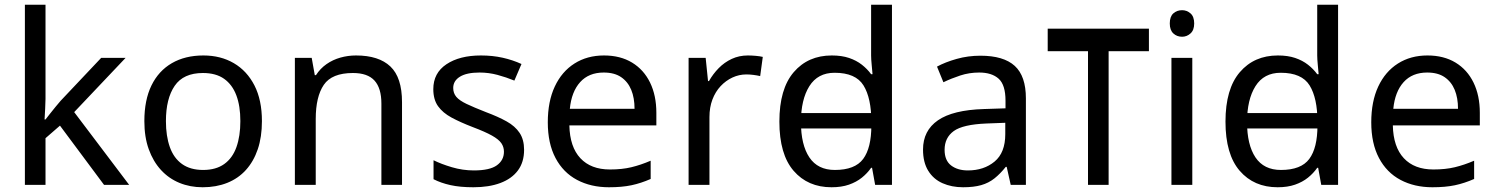

<svg xmlns="http://www.w3.org/2000/svg" viewBox="-20 -780 6314 810"><path d="M172 -363Q172 -347 170.5 -321Q169 -295 168 -276H172Q178 -284 190 -299Q202 -314 214.5 -329.5Q227 -345 236 -355L407 -536H510L293 -307L525 0H419L233 -250L172 -197V0H85V-760H172Z M1085 -269Q1085 -202 1067.5 -150.5Q1050 -99 1017.5 -63Q985 -27 938.5 -8.5Q892 10 835 10Q782 10 737 -8.5Q692 -27 659 -63Q626 -99 607.5 -150.5Q589 -202 589 -269Q589 -358 619 -419.5Q649 -481 705 -513.5Q761 -546 838 -546Q911 -546 966.5 -513.5Q1022 -481 1053.5 -419.5Q1085 -358 1085 -269ZM680 -269Q680 -206 696.5 -159.5Q713 -113 748 -88Q783 -63 837 -63Q891 -63 926 -88Q961 -113 977.5 -159.5Q994 -206 994 -269Q994 -333 977 -378Q960 -423 925.5 -447.5Q891 -472 836 -472Q754 -472 717 -418Q680 -364 680 -269Z M1482 -546Q1578 -546 1627 -499.5Q1676 -453 1676 -349V0H1589V-343Q1589 -408 1560 -440Q1531 -472 1469 -472Q1380 -472 1346 -422Q1312 -372 1312 -278V0H1224V-536H1295L1308 -463H1313Q1331 -491 1357.5 -509.5Q1384 -528 1416 -537Q1448 -546 1482 -546Z M2191 -148Q2191 -96 2165 -61Q2139 -26 2091 -8Q2043 10 1977 10Q1921 10 1880.5 1Q1840 -8 1809 -24V-104Q1841 -88 1886.5 -74.5Q1932 -61 1979 -61Q2046 -61 2076 -82.5Q2106 -104 2106 -140Q2106 -160 2095 -176Q2084 -192 2055.5 -208Q2027 -224 1974 -244Q1922 -264 1885 -284Q1848 -304 1828 -332Q1808 -360 1808 -404Q1808 -472 1863.5 -509Q1919 -546 2009 -546Q2058 -546 2100.5 -536.5Q2143 -527 2180 -510L2150 -440Q2116 -454 2079 -464Q2042 -474 2003 -474Q1949 -474 1920.5 -456.5Q1892 -439 1892 -409Q1892 -387 1905 -371.5Q1918 -356 1948.5 -341.5Q1979 -327 2030 -307Q2081 -288 2117 -268Q2153 -248 2172 -219.5Q2191 -191 2191 -148Z M2528 -546Q2597 -546 2646.5 -516Q2696 -486 2722.5 -431.5Q2749 -377 2749 -304V-251H2382Q2384 -160 2428.5 -112.5Q2473 -65 2553 -65Q2604 -65 2643.5 -74.5Q2683 -84 2725 -102V-25Q2684 -7 2644 1.5Q2604 10 2549 10Q2473 10 2414.5 -21Q2356 -52 2323.5 -113.5Q2291 -175 2291 -264Q2291 -352 2320.5 -415Q2350 -478 2403.5 -512Q2457 -546 2528 -546ZM2527 -474Q2464 -474 2427.5 -433.5Q2391 -393 2384 -321H2657Q2657 -367 2643 -401Q2629 -435 2600.5 -454.5Q2572 -474 2527 -474Z M3135 -546Q3150 -546 3167.5 -544.5Q3185 -543 3198 -540L3187 -459Q3174 -462 3158.5 -464Q3143 -466 3129 -466Q3098 -466 3070 -453Q3042 -440 3020 -416.5Q2998 -393 2985.5 -360Q2973 -327 2973 -286V0H2885V-536H2957L2967 -438H2971Q2988 -468 3012 -492.5Q3036 -517 3067 -531.5Q3098 -546 3135 -546Z M3317 -238V-303H3693V-238ZM3488 10Q3388 10 3328 -59.5Q3268 -129 3268 -267Q3268 -405 3328.5 -475.5Q3389 -546 3489 -546Q3531 -546 3562 -535.5Q3593 -525 3616 -507Q3639 -489 3655 -467H3661Q3660 -480 3657.5 -505.5Q3655 -531 3655 -546V-760H3743V0H3672L3659 -72H3655Q3639 -49 3616 -30.5Q3593 -12 3561.5 -1Q3530 10 3488 10ZM3502 -63Q3587 -63 3621.5 -109.5Q3656 -156 3656 -250V-266Q3656 -366 3623 -419.5Q3590 -473 3501 -473Q3430 -473 3394.5 -416.5Q3359 -360 3359 -265Q3359 -169 3394.5 -116Q3430 -63 3502 -63Z M4116 -545Q4214 -545 4261 -502Q4308 -459 4308 -365V0H4244L4227 -76H4223Q4200 -47 4175.5 -27.5Q4151 -8 4119.5 1Q4088 10 4043 10Q3995 10 3956.5 -7Q3918 -24 3896 -59.5Q3874 -95 3874 -149Q3874 -229 3937 -272.5Q4000 -316 4131 -320L4222 -323V-355Q4222 -422 4193 -448Q4164 -474 4111 -474Q4069 -474 4031 -461.5Q3993 -449 3960 -433L3933 -499Q3968 -518 4016 -531.5Q4064 -545 4116 -545ZM4142 -259Q4042 -255 4003.5 -227Q3965 -199 3965 -148Q3965 -103 3992.5 -82Q4020 -61 4063 -61Q4131 -61 4176 -98.5Q4221 -136 4221 -214V-262Z M4827 -659V-564H4657V0H4570V-564H4400V-659Z M5010 -536V0H4922V-536ZM4967 -737Q4987 -737 5002.5 -723.5Q5018 -710 5018 -681Q5018 -653 5002.5 -639Q4987 -625 4967 -625Q4945 -625 4930 -639Q4915 -653 4915 -681Q4915 -710 4930 -723.5Q4945 -737 4967 -737Z M5199 -238V-303H5575V-238ZM5370 10Q5270 10 5210 -59.5Q5150 -129 5150 -267Q5150 -405 5210.5 -475.5Q5271 -546 5371 -546Q5413 -546 5444 -535.5Q5475 -525 5498 -507Q5521 -489 5537 -467H5543Q5542 -480 5539.5 -505.5Q5537 -531 5537 -546V-760H5625V0H5554L5541 -72H5537Q5521 -49 5498 -30.5Q5475 -12 5443.5 -1Q5412 10 5370 10ZM5384 -63Q5469 -63 5503.5 -109.5Q5538 -156 5538 -250V-266Q5538 -366 5505 -419.5Q5472 -473 5383 -473Q5312 -473 5276.5 -416.5Q5241 -360 5241 -265Q5241 -169 5276.5 -116Q5312 -63 5384 -63Z M6002 -546Q6071 -546 6120.5 -516Q6170 -486 6196.5 -431.5Q6223 -377 6223 -304V-251H5856Q5858 -160 5902.5 -112.5Q5947 -65 6027 -65Q6078 -65 6117.5 -74.5Q6157 -84 6199 -102V-25Q6158 -7 6118 1.5Q6078 10 6023 10Q5947 10 5888.5 -21Q5830 -52 5797.5 -113.5Q5765 -175 5765 -264Q5765 -352 5794.5 -415Q5824 -478 5877.5 -512Q5931 -546 6002 -546ZM6001 -474Q5938 -474 5901.5 -433.5Q5865 -393 5858 -321H6131Q6131 -367 6117 -401Q6103 -435 6074.5 -454.5Q6046 -474 6001 -474Z"/></svg>

Font: utelugu05
Style: Book
Weight: 400
Designer: Jelle Bosma - Monotype Design Team
Foundry: Monotype Imaging Inc.
Version: Version 2.003